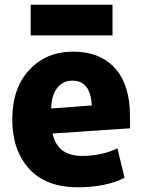

<svg xmlns="http://www.w3.org/2000/svg" viewBox="-20 -772 613 814"><path d="M531 -228 203 -206Q223 -111 328 -111Q410 -111 478 -143L508 -18Q428 22 310 22Q175 22 103.5 -56.5Q32 -135 32 -265Q32 -398 104 -475.5Q176 -553 290 -553Q397 -553 459.5 -491.5Q522 -430 530 -314Q530 -308 531 -278.5Q532 -249 531 -228ZM369 -325Q364 -430 287 -430Q246 -430 222 -398.5Q198 -367 197 -312ZM457 -622H110V-752H457Z"/></svg>

Font: Repo
Style: ExtraBold
Weight: 800
Designer: Stefan Peev
Foundry: Context Ltd
Version: Version 001.000